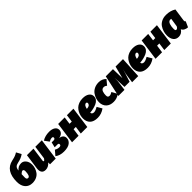

<svg xmlns="http://www.w3.org/2000/svg" viewBox="502 -2630 4517 4517"><g transform="rotate(-45 2760.5 -371.5)"><path d="M396 -500Q463 -500 510.5 -442Q558 -384 558 -289Q558 -234 541 -181.5Q524 -129 490 -82Q456 -35 396 -6.5Q336 22 258 22Q147 22 80.5 -53Q14 -128 14 -260Q14 -631 294 -691Q371 -708 410 -723Q449 -738 491 -765L558 -643Q480 -583 356 -559Q297 -548 267.5 -518Q238 -488 231 -421Q267 -462 304 -481Q341 -500 396 -500ZM269 -135Q333 -135 336 -299Q336 -326 325 -340Q314 -354 297 -354Q270 -354 223 -309Q220 -266 220 -199Q220 -135 269 -135Z M697 22Q623 22 592.5 -24.5Q562 -71 573 -151L627 -536H844L797 -196Q791 -155 813 -155Q830 -155 859 -200L906 -536H1123L1049 0H860V-61Q789 22 697 22Z M1384 -557Q1477 -557 1532.5 -520Q1588 -483 1588 -419Q1588 -367 1550.5 -331Q1513 -295 1445 -283Q1509 -278 1542.5 -244.5Q1576 -211 1576 -159Q1576 -82 1509.5 -30Q1443 22 1305 22Q1169 22 1084 -46L1184 -163Q1240 -128 1297 -128Q1354 -128 1354 -169Q1354 -180 1353 -186Q1352 -192 1342.5 -199Q1333 -206 1315 -206H1220L1251 -337H1319Q1340 -337 1354 -348.5Q1368 -360 1368 -380Q1368 -412 1330 -412Q1285 -412 1232 -381L1150 -495Q1250 -557 1384 -557Z M1883 0 1910 -192H1836L1809 0H1592L1666 -536H1883L1858 -349H1932L1957 -536H2174L2100 0Z M2723 -400Q2723 -347 2692.5 -307Q2662 -267 2609.5 -244Q2557 -221 2502.5 -208Q2448 -195 2385 -190Q2393 -132 2459 -132Q2508 -132 2589 -181L2662 -57Q2554 22 2429 22Q2298 22 2233.5 -41.5Q2169 -105 2169 -213Q2169 -259 2179.5 -304.5Q2190 -350 2215 -396.5Q2240 -443 2276.5 -478Q2313 -513 2370.5 -535Q2428 -557 2499 -557Q2605 -557 2664 -513.5Q2723 -470 2723 -400ZM2394 -310Q2426 -311 2449.5 -319Q2473 -327 2483.5 -336.5Q2494 -346 2500 -359Q2506 -372 2506.5 -377.5Q2507 -383 2507 -390Q2507 -421 2476 -421Q2417 -421 2394 -310Z M3032 -557Q3144 -557 3218 -480L3115 -357Q3077 -392 3033 -392Q3003 -392 2982 -375.5Q2961 -359 2951 -330.5Q2941 -302 2937 -274.5Q2933 -247 2933 -216Q2933 -176 2948.5 -162Q2964 -148 2993 -148Q3030 -148 3082 -182L3160 -44Q3067 22 2961 22Q2841 22 2773.5 -44Q2706 -110 2706 -220Q2706 -275 2724.5 -331.5Q2743 -388 2780 -440Q2817 -492 2882.5 -524.5Q2948 -557 3032 -557Z M3823 -536 3794 0H3590L3608 -133Q3621 -255 3656 -365L3556 -49H3386L3372 -368Q3376 -257 3354 -132L3336 0H3133L3250 -536H3489L3496 -229L3576 -536Z M4387 -400Q4387 -347 4356.5 -307Q4326 -267 4273.5 -244Q4221 -221 4166.5 -208Q4112 -195 4049 -190Q4057 -132 4123 -132Q4172 -132 4253 -181L4326 -57Q4218 22 4093 22Q3962 22 3897.5 -41.5Q3833 -105 3833 -213Q3833 -259 3843.5 -304.5Q3854 -350 3879 -396.5Q3904 -443 3940.5 -478Q3977 -513 4034.5 -535Q4092 -557 4163 -557Q4269 -557 4328 -513.5Q4387 -470 4387 -400ZM4058 -310Q4090 -311 4113.5 -319Q4137 -327 4147.5 -336.5Q4158 -346 4164 -359Q4170 -372 4170.5 -377.5Q4171 -383 4171 -390Q4171 -421 4140 -421Q4081 -421 4058 -310Z M4661 0 4688 -192H4614L4587 0H4370L4444 -536H4661L4636 -349H4710L4735 -536H4952L4878 0Z M5274 -557Q5414 -557 5521 -490L5477 -184Q5473 -159 5476.5 -145Q5480 -131 5497 -123L5434 17Q5383 15 5341 -7.5Q5299 -30 5282 -71Q5224 22 5123 22Q5038 22 4992 -37Q4946 -96 4946 -199Q4946 -262 4964 -322.5Q4982 -383 5018.5 -437Q5055 -491 5121 -524Q5187 -557 5274 -557ZM5264 -407Q5237 -407 5217.5 -387.5Q5198 -368 5187.5 -336Q5177 -304 5172.5 -270Q5168 -236 5168 -200Q5168 -159 5177 -147.5Q5186 -136 5201 -136Q5236 -136 5263 -187L5296 -404Q5278 -407 5264 -407Z"/></g></svg>

Font: Fira Sans Ultra
Style: Italic
Weight: 950
Italic angle: -8°
Designer: Carrois Corporate & Edenspiekermann AG
Foundry: Carrois Corporate GbR & Edenspiekermann AG
Version: Version 4.203;PS 004.203;hotconv 1.0.88;makeotf.lib2.5.64775